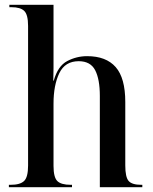

<svg xmlns="http://www.w3.org/2000/svg" viewBox="-20 -780 638 800"><path d="M17 0V-10H25Q64 -10 80.5 -26Q97 -42 97 -90V-672Q97 -719 81 -734.5Q65 -750 28 -750H19V-760H203V-544Q203 -520 203 -496.5Q203 -473 202 -444H204Q221 -505 260 -525.5Q299 -546 343 -546Q422 -546 462 -500.5Q502 -455 502 -355V-91Q502 -42 516 -26Q530 -10 568 -10H573V0H396V-380Q396 -450 376.5 -487.5Q357 -525 308 -525Q251 -525 227 -475Q203 -425 203 -348V-89Q203 -41 219 -25.5Q235 -10 274 -10H280V0Z"/></svg>

Font: Noto Serif Display SemiCondensed Medium
Style: Regular
Weight: 500
Width: 4
Designer: Monotype Design Team
Foundry: Monotype Imaging Inc.
Version: Version 2.009